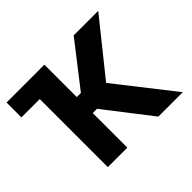

<svg xmlns="http://www.w3.org/2000/svg" viewBox="-154 -932 1157 1157"><g transform="rotate(-45 424.5 -353.5)"><path d="M337.9 -430.7H373L587.9 -707H796.9L523.4 -366.2L810.5 0H602.5L374 -294.9H337.9V0H171.9V-580.1H15.6V-707H337.9Z"/></g></svg>

Font: Pretendard Std ExtraBold
Style: Regular
Weight: 800
Designer: Base glyphs from Inter by Rasmus Andersson; Hangeul glyphs from Noto Sans CJK(Source Han Sans) by Jang Soo-young and Kan
Foundry: Kil Hyung-jin
Version: Version 1.309